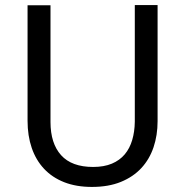

<svg xmlns="http://www.w3.org/2000/svg" viewBox="-20 -735 738 765"><path d="M607.9 -714.8V-252Q607.9 -196.3 591.8 -148.4Q575.7 -100.6 543.2 -65.4Q510.7 -30.3 461.7 -10.3Q412.6 9.8 346.2 9.8Q283.7 9.8 235.8 -9Q188 -27.8 155.5 -62.5Q123 -97.2 106.4 -145.8Q89.8 -194.3 89.8 -253.9V-713.9H181.2V-249Q181.2 -163.6 223.4 -116.7Q265.6 -69.8 351.1 -69.8Q394.5 -69.8 425.8 -83Q457 -96.2 477.1 -120.1Q497.1 -144 506.8 -177.2Q516.6 -210.4 517.1 -250V-714.8Z"/></svg>

Font: Genotype
Style: Regular
Weight: 400
Foundry: Ascender Corporation
Version: Version 1.00